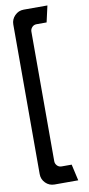

<svg xmlns="http://www.w3.org/2000/svg" viewBox="-107 -889 502 1077"><g transform="rotate(-10 143.5 -350.0)"><path d="M112 148Q82 148 61 127Q40 106 40 76V-776Q40 -805 61 -826.5Q82 -848 112 -848H247L226 -755H169Q153 -755 143 -744Q133 -733 133 -719V19Q133 33 143 44Q153 55 169 55H226L247 148Z"/></g></svg>

Font: Odibee Sans
Style: Regular
Weight: 400
Designer: James Barnard - Barnard Co. Limited
Version: Version 2.001; ttfautohint (v1.8.3)